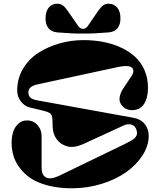

<svg xmlns="http://www.w3.org/2000/svg" viewBox="-20 -991 874 1025"><path d="M422.9 -836.9Q438 -836.9 449.2 -853L504.9 -934.1Q520 -955.6 532.2 -963.4Q544.4 -971.2 559.1 -971.2Q588.9 -971.2 606 -950.4Q623 -929.7 623 -892.1Q623 -860.8 607.7 -840.8Q592.3 -820.8 559.1 -817.9Q478 -811 422.9 -812Q368.2 -811 287.1 -817.9Q253.9 -820.8 238.5 -840.8Q223.1 -860.8 223.1 -892.1Q223.1 -929.7 240.2 -950.4Q257.3 -971.2 287.1 -971.2Q301.3 -971.2 313.5 -963.4Q325.7 -955.6 340.8 -934.1L397 -853Q408.2 -836.9 422.9 -836.9ZM363.8 14.2Q294.4 14.2 238.5 0Q182.6 -14.2 146.5 -37.8Q110.4 -61.5 86.2 -93.5Q62 -125.5 52 -158.9Q42 -192.4 42 -229Q42 -258.8 49.6 -284.7Q57.1 -310.5 76.4 -329.3Q95.7 -348.1 124 -348.1Q158.7 -348.1 180.4 -323.2Q202.1 -298.3 202.1 -265.1V-95.2Q202.1 -57.1 224.6 -44.2Q247.1 -31.2 292 -50.8L642.1 -220.2Q685.5 -241.2 697.8 -252.4Q716.3 -269.5 710 -293Q703.1 -319.8 681.6 -325.9Q660.2 -332 634.8 -318.8L422.9 -221.2Q374.5 -200.2 338.9 -209.7Q303.2 -219.2 282.7 -247.6Q262.2 -275.9 261.2 -313L259.8 -351.1Q259.3 -377 247.8 -385.7Q236.3 -394.5 203.1 -401.9L140.1 -417Q109.9 -424.3 90.8 -450.4Q71.8 -476.6 71.8 -507.8Q71.8 -570.8 102.3 -622.8Q132.8 -674.8 183.1 -707.8Q233.4 -740.7 296.1 -758.8Q358.9 -776.9 425.8 -776.9Q479 -776.9 528.1 -767.8Q577.1 -758.8 621.6 -739Q666 -719.2 698.7 -690.2Q731.4 -661.1 750.7 -618.2Q770 -575.2 770 -522.9Q770 -467.8 748.5 -435.3Q727.1 -402.8 684.1 -402.8Q671.9 -402.8 659.2 -407.2Q646.5 -411.6 636.2 -421.4Q626 -431.2 620.8 -444.8Q615.7 -458.5 620.1 -478.8Q624.5 -499 640.1 -522L684.1 -587.9Q692.9 -602.1 691.9 -613.8Q690.9 -625.5 683.1 -630.9Q664.1 -644.5 612.8 -633.8L182.1 -541Q126.5 -529.8 131.8 -492.2Q133.8 -476.1 144.8 -467.8Q155.8 -459.5 180.2 -455.1L689 -362.8Q730.5 -356 752.2 -329.3Q773.9 -302.7 773.9 -265.1Q773.9 -213.4 741.7 -162.8Q709.5 -112.3 655.3 -73.2Q601.1 -34.2 524.2 -10Q447.3 14.2 363.8 14.2Z"/></svg>

Font: Pilowlava
Style: Regular
Weight: 400
Designer: Anton Moglia, Jérémy Landes, Maksym Kobuzan (Cyrillic), Velvetyne Type Foundry
Foundry: Anton Moglia, Jérémy Landes, Velvetyne Type Foundry
Version: Version 1.001;hotconv 1.0.109;makeotfexe 2.5.65596